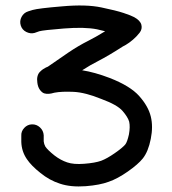

<svg xmlns="http://www.w3.org/2000/svg" viewBox="-20 -648 622 694"><path d="M55 -556C58.3 -545.3 65 -537.5 75 -532.5C85 -527.5 95 -526.3 105 -529L122 -535C131.3 -537.7 161 -541 211 -545C261 -549 301 -548 331 -542C341.7 -539.3 351.3 -537 360 -535C336 -520.3 316 -509 300 -501C276 -489 251.7 -474.7 227 -458C203.7 -442 179 -425 153 -407C152.3 -407 150 -406 146 -404C142 -402 138.3 -399.8 135 -397.5C131.7 -395.2 128 -392 124 -388C120 -384 117.2 -378.7 115.5 -372C113.8 -365.3 113.7 -357.7 115 -349C116.3 -338.3 119.5 -329.7 124.5 -323C129.5 -316.3 134.7 -312.2 140 -310.5C145.3 -308.8 151.2 -308.3 157.5 -309C163.8 -309.7 168.3 -310.5 171 -311.5C173.7 -312.5 175.7 -313 177 -313C194.3 -316.3 217.3 -317.3 246 -316C274 -314.7 307.7 -306 347 -290C385 -276 410.3 -261.7 423 -247C435.7 -232.3 443.7 -219.3 447 -208C449.7 -195.3 449.3 -180 446 -162C442 -144 437.7 -132 433 -126C426.3 -118 413.7 -107.5 395 -94.5C376.3 -81.5 360 -72.3 346 -67C331.3 -61.7 310.7 -58 284 -56C258.7 -54 238.3 -55.7 223 -61C207 -66.3 191.7 -74.7 177 -86C161 -98.7 150 -109.3 144 -118C140.7 -124 138.7 -130.3 138 -137V-159C137.3 -170.3 132.8 -179.8 124.5 -187.5C116.2 -195.2 106.5 -198.8 95.5 -198.5C84.5 -198.2 75.2 -193.8 67.5 -185.5C59.8 -177.2 56.3 -167.7 57 -157V-135C57.7 -112.3 64.3 -91.7 77 -73C87.7 -57 104 -40.3 126 -23C148 -5 171.7 8 197 16C223 24.7 254 27.7 290 25C324 22.3 351.7 17 373 9C394.3 1.7 417.3 -10.7 442 -28C466.7 -45.3 484.7 -61 496 -75C509.3 -91.7 519 -115.3 525 -146C531 -176 531 -203 525 -227C519 -251.7 505 -276.3 483 -301C461.7 -325 426.3 -346.7 377 -366C340.3 -380 307 -389.3 277 -394C297.7 -407.3 317.3 -418.7 336 -428C359.3 -440 388.7 -457.3 424 -480L435 -486C443 -490.7 451.5 -496.8 460.5 -504.5C469.5 -512.2 477.5 -520.5 484.5 -529.5C491.5 -538.5 493.7 -548.2 491 -558.5C488.3 -568.8 479.7 -578 465 -586C457.7 -590 445 -595 427 -601C409 -607 382.3 -613.7 347 -621C309.7 -629 262 -630.3 204 -625C147.3 -620.3 112 -616 98 -612L82 -607C71.3 -603.7 63.3 -597 58 -587C52.7 -577 51.7 -566.7 55 -556Z"/></svg>

Font: Ruji's Handwriting Font v.2.0
Style: Medium
Weight: 500
Version: Version 2.0